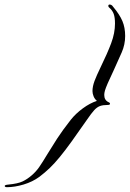

<svg xmlns="http://www.w3.org/2000/svg" viewBox="-79 -712 560 829"><path d="M-48.8 96.2Q-58.6 96.2 -58.6 90.8Q-58.6 86.4 -43.5 85Q-2 81.1 18.6 71.3Q39.1 61.5 58.1 44.9Q76.2 29.3 89.6 10.3Q103 -8.8 126.5 -47.9Q143.6 -76.2 167.2 -112.8Q190.9 -149.4 226.6 -194.8Q248 -221.7 278.6 -244.1Q309.1 -266.6 339.4 -276.4Q329.6 -284.7 325 -296.4Q320.3 -308.1 320.3 -318.8Q320.3 -338.9 329.3 -362.8Q338.4 -386.7 355 -420.9Q384.8 -481.9 401.1 -525.6Q417.5 -569.3 417.5 -610.4Q417.5 -636.7 411.9 -652.1Q406.2 -667.5 393.1 -678.7Q388.7 -681.6 388.7 -686.5Q388.7 -692.4 394.5 -692.4Q397.5 -692.4 401.4 -690.7Q405.3 -689 409.2 -683.1Q437.5 -649.4 449.5 -621.1Q461.4 -592.8 461.4 -556.6Q461.4 -519.5 446.5 -485.6Q431.6 -451.7 413.1 -411.1Q395 -373 386 -352.1Q377 -331.1 374 -320.6Q371.1 -310.1 371.1 -302.2Q371.1 -279.8 389.2 -271Q396 -268.6 396 -263.7Q396 -258.8 384.8 -258.8Q365.7 -258.8 352.8 -254.2Q339.8 -249.5 327.6 -236.1Q315.4 -222.7 297.4 -196.3Q258.3 -140.1 230 -100.8Q201.7 -61.5 179.2 -34.2Q156.7 -6.8 136 13.2Q115.2 33.2 91.3 51.3Q61.5 73.2 22.9 84.7Q-15.6 96.2 -48.8 96.2Z"/></svg>

Font: Pinyon Script
Style: Regular
Weight: 400
Designer: Nicole Fally, Eben Sorkin
Foundry: Sorkin Type Co.
Version: Version 1.008; ttfautohint (v1.8.4.7-5d5b)